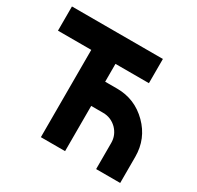

<svg xmlns="http://www.w3.org/2000/svg" viewBox="-151 -872 1069 1044"><g transform="rotate(30 383.5 -350.0)"><path d="M16 -700V-548H225V0H377V-284H452Q501 -284 537 -249Q572 -213 572 -164V0H723V-164Q723 -277 644 -356Q564 -436 452 -436H377V-548H587V-700Z"/></g></svg>

Font: Unageo
Style: ExtraBold
Weight: 800
Designer: Richard Sepsi
Foundry: Richard Sepsi
Version: Version 2.000